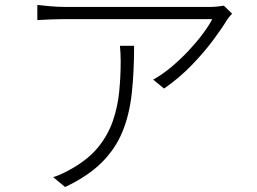

<svg xmlns="http://www.w3.org/2000/svg" viewBox="-20 -730 1040 776"><path d="M918 -674.8Q907.2 -664.1 897 -648.9Q878.9 -618.2 842.5 -569.1Q806.2 -520 755.4 -467.3Q704.6 -414.6 643.1 -372.1L599.1 -408.2Q636.2 -428.7 672.9 -459.5Q709.5 -490.2 742.2 -525.1Q774.9 -560.1 799.8 -593.5Q824.7 -627 837.9 -652.8H240.2Q213.9 -652.8 185.5 -651.6Q157.2 -650.4 130.9 -648.9V-710Q155.8 -707 184.8 -704.6Q213.9 -702.1 240.2 -702.1H835Q845.7 -702.1 861.3 -703.9Q877 -705.6 884.8 -707ZM522 -544.9Q522 -438.5 512.5 -352.1Q502.9 -265.6 474.4 -196.5Q445.8 -127.4 390.4 -72.5Q335 -17.6 243.2 25.9L194.8 -14.2Q212.9 -19 235.8 -30.3Q258.8 -41.5 275.9 -51.8Q340.3 -89.4 378.7 -137.5Q417 -185.5 436.3 -241.7Q455.6 -297.9 461.7 -358.9Q467.8 -419.9 467.8 -482.9Q467.8 -512.2 464.8 -544.9Z"/></svg>

Font: Source Han Sans CN Light
Style: Regular
Weight: 300
Designer: Ryoko NISHIZUKA  (kana, bopomofo & ideographs); Paul D. Hunt (Latin, Greek & Cyrillic); Sandoll Communications , Soo-you
Foundry: Adobe
Version: Version 2.000;hotconv 1.0.107;makeotfexe 2.5.65593